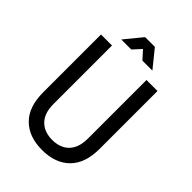

<svg xmlns="http://www.w3.org/2000/svg" viewBox="-247 -963 1086 1086"><g transform="rotate(45 296.0 -420.0)"><path d="M296 12Q190 12 130 -48Q70 -108 70 -223V-686H158V-218Q158 -145 195 -107Q232 -69 296 -69Q361 -69 397.5 -107Q434 -145 434 -218V-686H522V-223Q522 -108 462 -48Q402 12 296 12ZM171 -747 257 -852H335L420 -747H340L296 -796L251 -747Z"/></g></svg>

Font: Archivo Narrow
Style: Regular
Weight: 400
Designer: Hector Gatti
Foundry: Omnibus-Type
Version: Version 3.002